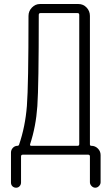

<svg xmlns="http://www.w3.org/2000/svg" viewBox="-20 -750 540 931"><path d="M126 -50.8Q124 -43 131.8 -43H356.4Q364.3 -43 364.3 -51.8V-677.7Q364.3 -686.5 356.4 -686.5H175.8Q168 -686.5 168 -677.7Q168 -334 161.1 -235.4Q154.3 -136.7 126 -50.8ZM33.2 134.8V-9.8Q33.2 -23.4 42.5 -33.2Q51.8 -43 65.4 -43Q70.3 -43 72.3 -47.9Q102.5 -135.7 110.4 -236.3Q118.2 -336.9 118.2 -672.9Q118.2 -696.3 134.8 -713.4Q151.4 -730.5 173.8 -730.5H360.4Q383.8 -730.5 399.9 -713.4Q416 -696.3 416 -672.9V-49.8Q416 -43 422.9 -43Q441.4 -43 454.6 -29.8Q467.8 -16.6 467.8 2V133.8Q467.8 143.6 460 151.9Q452.1 160.2 441.9 160.2Q431.6 160.2 423.8 151.9Q416 143.6 416 133.8V8.8Q416 0 407.2 0H90.8Q82 0 82 8.8V134.8Q82 145.5 75.2 152.8Q68.4 160.2 58.1 160.2Q47.9 160.2 40.5 153.3Q33.2 146.5 33.2 134.8Z"/></svg>

Font: Rounded Mgen+ 1mn light
Style: Regular
Weight: 200
Designer: [Source Han Sans]
Ryoko NISHIZUKA  (kana & ideographs); Paul D. Hunt (Latin, Greek & Cyrillic); Wenlong ZHANG  (bopomofo
Version: Version 1.059.20150602